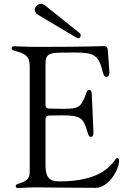

<svg xmlns="http://www.w3.org/2000/svg" viewBox="-20 -970 667 994"><path d="M512.8 -594.5C516 -583.1 520.6 -572.1 530.5 -572.1C543.7 -572.1 545.8 -583.5 546.2 -596.9C545.8 -605.1 541.2 -677.2 538 -711.6C536.9 -724.1 532.3 -731.5 517.8 -731.5C490.1 -731.5 458.5 -727.3 180.8 -727.3H174.7C109.4 -727.3 80.3 -730.5 54.3 -730.5C45.5 -730.5 40.1 -727.3 40.1 -720.9C40.1 -712.7 44.4 -709.9 62.5 -705.3C131.7 -687.5 133.5 -661.2 133.9 -619.3V-114.7V-106.9V-79.5C132.8 -50.8 125 -33.7 78.5 -19.9C67.1 -16.3 61.4 -14.2 61.4 -6.4C61.4 -1.1 65 3.6 74.9 3.6C85.6 3.6 108.7 0.7 165.8 0C241.5 0.4 362.2 2.5 475.5 2.5C540.5 2.5 596.2 -90.2 596.2 -135.3C596.2 -146.7 594.1 -152.3 588.4 -152.3C584.2 -152.3 579.9 -148.1 574.9 -141C552.2 -111.2 496.1 -30.9 288.7 -30.9C231.2 -30.9 217.7 -55.8 215.6 -108V-351.9C215.6 -364.7 221.6 -371.1 234.4 -371.8C257.5 -372.5 286.9 -372.9 300.1 -372.9C400.6 -372.9 411.6 -358.7 433.2 -285.5C439.3 -265.3 442.1 -261.4 450.3 -261.4C461.3 -261.4 463.8 -271.3 463.8 -284.1C463.4 -304 457 -441.4 455.3 -479.4C454.5 -500 448.9 -505 441.4 -505C434.3 -505 430.8 -500 425.8 -486.2C400.6 -416.2 388.5 -406.6 310.7 -406.6C281.2 -406.6 255.3 -407 234.4 -407.7C221.6 -408.4 215.6 -414.4 215.6 -427.2V-646C216.3 -689.6 240.1 -696.7 291.5 -697.4C335.9 -698.2 347.3 -698.2 363.3 -698.2C469.8 -698.2 490.8 -684.7 512.8 -594.5ZM160.2 -918.7C160.5 -909.4 165.5 -899.9 177.6 -892.8L376.1 -774.9C378.9 -773.4 381.7 -772 384.2 -772C392 -772 397.7 -778.8 397.7 -786.6C397.7 -791.2 396 -796.2 390.3 -800.4L212.7 -942.5C206 -947.4 199.6 -950.3 192.5 -950.3C175.4 -950.3 160.2 -934.7 160.2 -918.7Z"/></svg>

Font: Margiela Serif
Style: Regular
Weight: 400
Designer: Andreas Faust, Stefan Endress
Version: Version 1.002;FEAKit 1.0